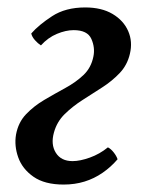

<svg xmlns="http://www.w3.org/2000/svg" viewBox="-20 -487 400 516"><path d="M151 9Q100 9 70 -12Q40 -33 29 -64Q18 -95 23 -125Q29 -158 50 -180Q71 -202 99 -218.5Q127 -235 155.5 -250.5Q184 -266 204.5 -285.5Q225 -305 231 -335Q236 -359 225.5 -382.5Q215 -406 178 -406Q157 -406 133 -396Q109 -386 90 -365Q82 -370 74 -379Q66 -388 64 -397Q84 -420 120 -443.5Q156 -467 209 -467Q253 -467 282.5 -449.5Q312 -432 324.5 -403.5Q337 -375 329 -342Q322 -312 301.5 -290.5Q281 -269 254.5 -252Q228 -235 201.5 -218Q175 -201 154 -180.5Q133 -160 125 -131Q116 -99 130 -76.5Q144 -54 175 -54Q195 -54 221.5 -63.5Q248 -73 270 -91Q278 -87 285.5 -77.5Q293 -68 296 -59Q278 -38 255.5 -22.5Q233 -7 207 1Q181 9 151 9Z"/></svg>

Font: Vollkorn
Style: Italic
Weight: 400
Italic angle: -11°
Designer: Friedrich Althausen
Foundry: Friedrich Althausen
Version: Version 5.001